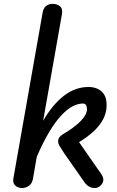

<svg xmlns="http://www.w3.org/2000/svg" viewBox="-20 -948 588 968"><path d="M90 0Q78.5 0 67.5 -5.2Q56.5 -10.5 50.5 -21.2Q44.5 -32 47.5 -49L195 -885Q199 -908 213 -918.2Q227 -928.5 245.5 -928.5Q268.5 -928.5 282.8 -916.2Q297 -904 292.5 -877.5L197.5 -339Q245 -421 302.2 -465.2Q359.5 -509.5 427 -509.5Q451 -509.5 471.5 -500.5Q492 -491.5 504.8 -471.8Q517.5 -452 517.5 -418Q517.5 -378.5 498.8 -344.5Q480 -310.5 448.5 -282.5Q417 -254.5 378.5 -231.5L489.5 -72Q501 -55.5 501 -41.5Q501 -26.5 488 -13.2Q475 0 457.5 0Q441.5 0 428.2 -8Q415 -16 406 -29L303.5 -175.5Q291 -194.5 282 -209.2Q273 -224 273 -235Q273 -246.5 279 -255.2Q285 -264 295.5 -270Q356.5 -306 387.5 -338.5Q418.5 -371 418.5 -397Q418.5 -409 414.2 -417.5Q410 -426 397.5 -426Q372.5 -426 344.8 -411.2Q317 -396.5 287.5 -364.5Q258 -332.5 227.5 -281.5Q197 -230.5 165.5 -158L146 -46Q141.5 -22 125.5 -11Q109.5 0 90 0Z"/></svg>

Font: Edu AU VIC WA NT Pre Medium
Style: Regular
Weight: 500
Designer: Tina and Corey Anderson, Eben Sorkin, Mirko Velimirovic
Foundry: Google for Education
Version: Version 1.001